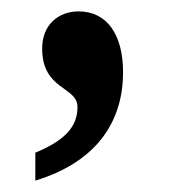

<svg xmlns="http://www.w3.org/2000/svg" viewBox="-20 -163 299 337"><path d="M42 105V154C154 120 196 46 196 -36C196 -102 168 -143 118 -143C83 -143 54 -120 54 -78C54 -4 116 -12 116 25C116 62 90 85 42 105Z"/></svg>

Font: Noto Serif Thai Condensed
Style: Bold
Weight: 700
Width: 3
Designer: Monotype Design Team
Foundry: Monotype Imaging Inc.
Version: Version 2.002